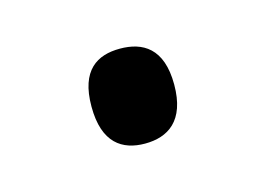

<svg xmlns="http://www.w3.org/2000/svg" viewBox="-35 -463 295 213"><g transform="rotate(-15 112.5 -356.5)"><path d="M112 -302C138 -302 160 -315 160 -357C160 -399 138 -411 112 -411C86 -411 65 -399 65 -357C65 -315 86 -302 112 -302Z"/></g></svg>

Font: Noto Serif Light
Style: Regular
Weight: 300
Designer: Monotype Design Team
Foundry: Monotype Imaging Inc.
Version: Version 2.013